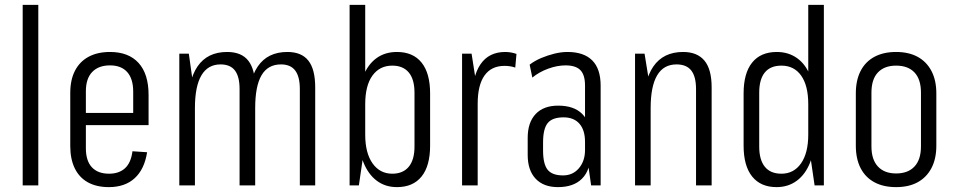

<svg xmlns="http://www.w3.org/2000/svg" viewBox="-20 -760 3917 787"><path d="M137 -740V0H73V-740Z M426 7Q376 7 340.5 -12.5Q305 -32 286.5 -70Q268 -108 268 -161V-379Q268 -433 287.5 -470.5Q307 -508 343.5 -527.5Q380 -547 431 -547Q507 -547 548 -502Q589 -457 589 -371V-247H320V-297H536L526 -263V-384Q526 -437 501.5 -464.5Q477 -492 431 -492Q384 -492 358 -465Q332 -438 332 -386V-152Q332 -101 356.5 -74.5Q381 -48 427 -48Q468 -48 492.5 -70.5Q517 -93 523 -140L583 -136Q572 -66 532 -29.5Q492 7 426 7Z M1209 -395Q1209 -446 1190 -471Q1171 -496 1132 -496Q1078 -496 1052 -451.5Q1026 -407 1026 -317L996 -250V-309Q996 -428 1036.5 -487.5Q1077 -547 1158 -547Q1216 -547 1244 -511.5Q1272 -476 1272 -402V0H1209ZM715 -540H754L779 -362V0H715ZM962 -395Q962 -446 943 -471Q924 -496 884 -496Q832 -496 805.5 -451Q779 -406 779 -317L749 -250V-309Q749 -428 789.5 -487.5Q830 -547 911 -547Q970 -547 998 -511Q1026 -475 1026 -402V0H962Z M1607 7Q1559 7 1524 -19.5Q1489 -46 1469.5 -95Q1450 -144 1449 -210V-332Q1450 -400 1469 -448Q1488 -496 1523 -521.5Q1558 -547 1607 -547Q1673 -547 1708 -503.5Q1743 -460 1743 -377V-163Q1743 -80 1708 -36.5Q1673 7 1607 7ZM1413 -740H1477V-178L1451 0H1413ZM1588 -48Q1632 -48 1655.5 -76.5Q1679 -105 1679 -159V-380Q1679 -435 1655.5 -463Q1632 -491 1588 -491Q1536 -491 1506.5 -450Q1477 -409 1477 -333V-208Q1477 -133 1507 -90.5Q1537 -48 1588 -48Z M1874 -540H1913L1938 -380V0H1874ZM1915 -349Q1915 -446 1949.5 -496.5Q1984 -547 2051 -547Q2062 -547 2074 -545Q2086 -543 2097 -539L2092 -483Q2072 -490 2048 -490Q1994 -490 1966 -450.5Q1938 -411 1938 -335Z M2378 -176V-409Q2378 -453 2359 -472.5Q2340 -492 2298 -492Q2264 -492 2227 -478.5Q2190 -465 2162 -442L2151 -495Q2172 -511 2198 -522Q2224 -533 2252 -540Q2280 -547 2306 -547Q2373 -547 2407.5 -512.5Q2442 -478 2442 -409V0H2403ZM2267 7Q2208 7 2175.5 -27.5Q2143 -62 2143 -125V-195Q2143 -258 2175.5 -292.5Q2208 -327 2268 -327Q2332 -327 2366 -293.5Q2400 -260 2400 -197V-126Q2400 -62 2365.5 -27.5Q2331 7 2267 7ZM2288 -41Q2328 -41 2353 -70.5Q2378 -100 2378 -145V-178Q2378 -227 2355 -253Q2332 -279 2290 -279Q2244 -279 2225 -255.5Q2206 -232 2206 -176V-143Q2206 -88 2224.5 -64.5Q2243 -41 2288 -41Z M2833 -395Q2833 -446 2813.5 -471Q2794 -496 2753 -496Q2700 -496 2673.5 -451Q2647 -406 2647 -317L2617 -250V-309Q2617 -428 2658 -487.5Q2699 -547 2780 -547Q2838 -547 2867.5 -511.5Q2897 -476 2897 -402V0H2833ZM2583 -540H2622L2647 -386V0H2583Z M3163 7Q3098 7 3063 -36.5Q3028 -80 3028 -163V-377Q3028 -460 3063 -503.5Q3098 -547 3164 -547Q3212 -547 3247.5 -521.5Q3283 -496 3301.5 -448Q3320 -400 3320 -332V-210Q3320 -144 3301 -95Q3282 -46 3246.5 -19.5Q3211 7 3163 7ZM3183 -48Q3234 -48 3263.5 -90.5Q3293 -133 3293 -208V-333Q3293 -409 3264 -450Q3235 -491 3183 -491Q3138 -491 3115 -463Q3092 -435 3092 -380V-159Q3092 -105 3115 -76.5Q3138 -48 3183 -48ZM3293 -178V-740H3357V0H3319Z M3653 7Q3601 7 3564 -13Q3527 -33 3507.5 -71Q3488 -109 3488 -163V-377Q3488 -431 3507.5 -469Q3527 -507 3564 -527Q3601 -547 3653 -547Q3705 -547 3741.5 -527Q3778 -507 3798 -469Q3818 -431 3818 -377V-163Q3818 -109 3798 -71Q3778 -33 3741.5 -13Q3705 7 3653 7ZM3653 -49Q3702 -49 3728.5 -77.5Q3755 -106 3755 -160V-380Q3755 -435 3728.5 -463Q3702 -491 3653 -491Q3605 -491 3578.5 -463Q3552 -435 3552 -380V-160Q3552 -106 3578.5 -77.5Q3605 -49 3653 -49Z"/></svg>

Font: Pathway Extreme Condensed ExtraLight
Style: Regular
Weight: 250
Width: 3
Version: Version 1.001;gftools[0.9.26]